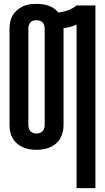

<svg xmlns="http://www.w3.org/2000/svg" viewBox="-20 -763 540 988"><path d="M374 205H471V-735H374Q354 -719 329.5 -710Q305 -701 280 -699Q270 -711 257 -720Q244 -729 229 -734Q214 -739 198.5 -741Q183 -743 168 -743Q150 -743 132 -740.5Q114 -738 98 -730.5Q82 -723 68 -711Q54 -699 45 -683.5Q36 -668 32.5 -650.5Q29 -633 29 -615V-120Q29 -102 32.5 -84.5Q36 -67 45 -51.5Q54 -36 68 -24Q82 -12 98 -5Q114 2 132 5Q150 8 168 8Q186 8 203.5 5Q221 2 237.5 -5Q254 -12 268 -24Q282 -36 290.5 -51.5Q299 -67 303 -84.5Q307 -102 307 -120V-615Q307 -616 307 -616.5Q307 -617 307 -618Q324 -620 341 -624.5Q358 -629 374 -636ZM168 -76Q159 -76 150.5 -79Q142 -82 136.5 -88Q131 -94 128.5 -102.5Q126 -111 126 -120V-615Q126 -624 128.5 -632.5Q131 -641 136.5 -647.5Q142 -654 150.5 -656.5Q159 -659 168 -659Q177 -659 185 -656.5Q193 -654 199 -647.5Q205 -641 207.5 -632.5Q210 -624 210 -615V-120Q210 -111 207.5 -102.5Q205 -94 199 -88Q193 -82 185 -79Q177 -76 168 -76Z"/></svg>

Font: Iosevka SS09
Style: Bold
Weight: 700
Monospace: yes
Designer: Belleve Invis
Foundry: Belleve Invis
Version: Version 5.2.1; ttfautohint (v1.8.3)